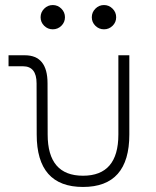

<svg xmlns="http://www.w3.org/2000/svg" viewBox="-20 -739 626 769"><path d="M312.5 9.8Q127 9.8 127 -200.2L126.5 -405.3Q126.5 -473.6 71.8 -473.6H14.2V-517.6H79.6Q170.4 -517.6 170.4 -405.3L170.9 -200.2Q170.9 -35.2 312.5 -35.2Q454.1 -35.2 454.1 -200.2V-517.6H498V-200.2Q498 9.8 312.5 9.8ZM396.5 -621.6Q376.5 -621.6 362.1 -635.7Q347.7 -649.9 347.7 -669.9Q347.7 -689.9 362.1 -704.3Q376.5 -718.8 396.5 -718.8Q416.5 -718.8 430.9 -704.3Q445.3 -689.9 445.3 -669.9Q445.3 -649.9 430.9 -635.7Q416.5 -621.6 396.5 -621.6ZM191.4 -621.6Q171.4 -621.6 157 -635.7Q142.6 -649.9 142.6 -669.9Q142.6 -689.9 157 -704.3Q171.4 -718.8 191.4 -718.8Q211.4 -718.8 225.8 -704.3Q240.2 -689.9 240.2 -669.9Q240.2 -649.9 225.8 -635.7Q211.4 -621.6 191.4 -621.6Z"/></svg>

Font: Caskaydia Cove ExtraLight
Style: Regular
Weight: 200
Monospace: yes
Designer: Aaron Bell
Foundry: Saja Typeworks
Version: Version 4.300; ttfautohint (v1.8.3)